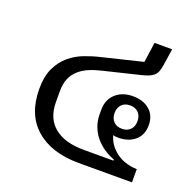

<svg xmlns="http://www.w3.org/2000/svg" viewBox="-108 -706 835 819"><g transform="rotate(20 309.5 -296.0)"><path d="M451 -347Q498 -347 527 -322Q556 -297 556 -253Q556 -209 527 -184Q498 -159 451 -159Q438 -159 428 -162Q439 -120 477 -91Q515 -62 572 -60V0H330Q206 0 135 -62Q64 -124 64 -240Q64 -298 82.5 -336Q101 -374 130 -398Q159 -422 194.5 -435.5Q230 -449 265 -457L446 -501L459 -592H539L527 -513Q524 -496 519.5 -485Q515 -474 506.5 -466.5Q498 -459 484.5 -453.5Q471 -448 450 -443L289 -404Q259 -397 234 -386.5Q209 -376 190 -359.5Q171 -343 160.5 -319Q150 -295 150 -260V-212Q150 -137 197.5 -98.5Q245 -60 330 -60H466V-65Q442 -74 420 -88.5Q398 -103 380.5 -123.5Q363 -144 353 -170Q343 -196 343 -227V-246Q343 -293 373.5 -320Q404 -347 451 -347ZM453 -200Q477 -200 491 -214.5Q505 -229 505 -253Q505 -277 491 -291.5Q477 -306 453 -306Q429 -306 415 -291.5Q401 -277 401 -253Q401 -229 415 -214.5Q429 -200 453 -200Z"/></g></svg>

Font: IBM Plex Sans Thai Looped
Style: Regular
Weight: 400
Designer: Mike Abbink, Paul van der Laan, Pieter van Rosmalen, Ben Mitchell, Mark Frömberg
Foundry: Bold Monday
Version: Version 1.1